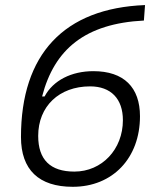

<svg xmlns="http://www.w3.org/2000/svg" viewBox="-20 -716 626 746"><path d="M262.7 9.8C418 9.8 523.9 -102.1 523.9 -264.2C523.9 -376.5 461.4 -439.5 342.8 -439.5C257.8 -439.5 186.5 -403.8 153.3 -341.3H143.6C191.4 -525.4 311.5 -624.5 539.1 -636.2L543.5 -696.3C229 -684.1 61.5 -505.4 61.5 -183.6C61.5 -56.2 130.9 9.8 262.7 9.8ZM269 -49.3C175.3 -49.3 128.4 -95.7 128.4 -188C128.4 -302.7 209.5 -380.4 330.1 -380.4C411.1 -380.4 457.5 -332 457.5 -249C457.5 -135.7 376 -49.3 269 -49.3Z"/></svg>

Font: Cascadia Mono NF Light
Style: Italic
Weight: 300
Italic angle: -10°
Monospace: yes
Designer: Aaron Bell
Foundry: Saja Typeworks
Version: Version 2404.023